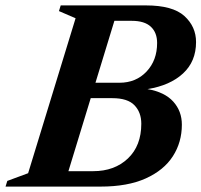

<svg xmlns="http://www.w3.org/2000/svg" viewBox="-50 -690 744 710"><path d="M229.5 -622.5 168 -649 174.5 -670H490Q588.5 -670 631.8 -630.8Q675 -591.5 675 -534.5Q675 -463 627 -418.5Q579 -374 495.5 -360.5Q559 -349.5 590.8 -314.2Q622.5 -279 622.5 -229Q622.5 -164 589.2 -112.2Q556 -60.5 489 -30.2Q422 0 322 0H-29.5L-23 -21L54 -49.5ZM437 -613H373L303 -384H391.5Q453 -384 492 -425.5Q531 -467 531 -531Q531 -569.5 507.8 -591.2Q484.5 -613 437 -613ZM365.5 -327H285.5L203 -57H294.5Q373.5 -57 423 -104Q472.5 -151 472.5 -232.5Q472.5 -274.5 447.2 -300.8Q422 -327 365.5 -327Z"/></svg>

Font: Newsreader Text
Style: Bold Italic
Weight: 700
Italic angle: -17°
Designer: Hugues Gentile
Foundry: Production Type
Version: Version 1.001